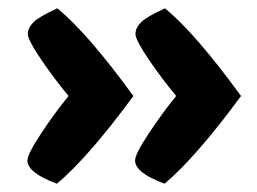

<svg xmlns="http://www.w3.org/2000/svg" viewBox="-20 -466 619 462"><path d="M145 -235Q110 -277 78.5 -323.5Q47 -370 47 -384Q47 -399 60.5 -412.5Q74 -426 118 -446Q191 -386 301 -235Q192 -87 117 -24Q46 -50 46 -80Q46 -95 79 -145Q112 -195 145 -235ZM404 -235Q369 -277 337.5 -323.5Q306 -370 306 -384Q306 -399 319.5 -412.5Q333 -426 377 -446Q450 -386 560 -235Q451 -87 376 -24Q305 -50 305 -80Q305 -95 338 -145Q371 -195 404 -235Z"/></svg>

Font: Overlock Black
Style: Regular
Weight: 900
Designer: Dario Muhafara
Foundry: Dario Manuel Muhafara
Version: Version 1.002